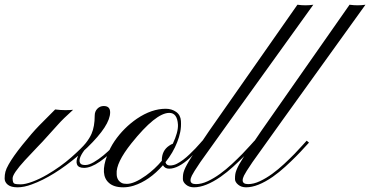

<svg xmlns="http://www.w3.org/2000/svg" viewBox="-114 -799 1581 820"><path d="M121.6 -331.5Q145 -328.6 165 -328.6Q185.1 -328.6 198.2 -330.1Q154.8 -291 133.3 -266.6L67.9 -194.3Q60.1 -185.5 47.4 -172.9L-7.8 -114.3Q-60.1 -57.1 -60.1 -37.6Q-60.1 -18.1 -52.7 -14.9Q-45.4 -11.7 -25.6 -11.7Q-5.9 -11.7 24.9 -23.2Q55.7 -34.7 87.4 -53.2Q145 -86.9 190.7 -127.2Q236.3 -167.5 252.4 -188Q268.6 -208.5 276.9 -227.5Q290.5 -258.8 290.5 -305.2Q290.5 -323.2 301.8 -334.7Q313 -346.2 329.1 -346.2Q356.4 -346.2 356.4 -319.3Q356.4 -263.7 259.3 -169.4L246.1 -157.2Q215.8 -116.2 230.5 -99.6Q235.8 -94.2 250.7 -94.2Q265.6 -94.2 286.6 -106.4Q307.6 -118.7 327.9 -135.5Q348.1 -152.3 365.2 -169.9L392.1 -198.2L402.3 -189.9Q302.2 -82 245.1 -82Q221.2 -82 215.1 -96.2Q209 -110.4 219.7 -133.8Q113.8 -44.9 22.5 -11.7Q-11.2 1 -39.1 1Q-66.9 1 -80.6 -10Q-94.2 -21 -94.2 -36.9Q-94.2 -52.7 -90.8 -65.7Q-87.4 -78.6 -77.1 -96.7Q-58.6 -129.9 -18.3 -180.2Q22 -230.5 53.2 -262.7Z M608.4 -78.6Q590.3 -78.6 582 -93.3Q523.9 -27.3 456.5 -5.9Q434.1 1 412.8 1Q391.6 1 376.5 -3.9Q361.3 -8.8 351.6 -17.6Q312 -51.8 343.8 -135.3Q356 -168 375.2 -196.3Q394.5 -224.6 418.7 -248.8Q442.9 -272.9 470.7 -292Q533.7 -334.5 593.8 -334.5Q619.6 -334.5 638.4 -321Q657.2 -307.6 658.7 -282.5Q660.2 -257.3 655.8 -235.4Q651.4 -213.4 642.6 -191.4Q625 -146.5 592.8 -106.4Q596.2 -92.3 611.6 -92.3Q627 -92.3 640.9 -99.4Q654.8 -106.4 668.7 -116.9Q682.6 -127.4 696 -140.4Q709.5 -153.3 720.7 -165L739.3 -185.5Q747.1 -194.8 750.5 -198.2L761.2 -189.9Q754.9 -184.1 745.1 -173.3Q735.4 -162.6 723.1 -150.4Q723.1 -150.4 697.3 -125Q647 -78.6 608.4 -78.6ZM405.8 -17.6Q413.6 -13.7 427.7 -13.7Q459.5 -13.7 509.3 -49.3Q547.4 -76.7 577.1 -112.3V-114.3Q577.1 -155.8 608.4 -176.8Q616.7 -182.6 624 -185.1Q647.5 -234.9 646 -266.6Q643.1 -316.9 608.9 -316.9Q551.3 -316.9 447.3 -187Q380.4 -103 384.3 -56.2Q384.3 -29.3 405.8 -17.6Z M699.7 -28.8Q699.7 -12.7 723.1 -12.7Q746.6 -12.7 773.2 -25.1Q799.8 -37.6 825.9 -56.6Q852.1 -75.7 876.5 -98.4Q900.9 -121.1 920.9 -141.6L954.6 -177.7Q968.3 -193.4 973.1 -198.2L982.9 -189.9Q977.5 -184.6 963.1 -168.5Q948.7 -152.3 928 -131.3Q907.2 -110.4 881.6 -86.9Q856 -63.5 828.1 -43.9Q763.2 1 714.4 1Q693.8 1 680.4 -10.3Q667 -21.5 667 -34.4Q667 -47.4 668.2 -55.2Q669.4 -63 673.3 -73Q677.2 -83 684.6 -96.4Q691.9 -109.9 704.1 -128.9L778.8 -239.3L1156.2 -778.8Q1191.4 -773.9 1224.1 -778.8Q758.3 -131.3 741.7 -106.7Q725.1 -82 717.3 -69.6Q709.5 -57.1 705.6 -49.3Q699.7 -37.6 699.7 -28.8Z M922.4 -28.8Q922.4 -12.7 945.8 -12.7Q969.2 -12.7 995.8 -25.1Q1022.5 -37.6 1048.6 -56.6Q1074.7 -75.7 1099.1 -98.4Q1123.5 -121.1 1143.6 -141.6L1177.2 -177.7Q1190.9 -193.4 1195.8 -198.2L1205.6 -189.9Q1200.2 -184.6 1185.8 -168.5Q1171.4 -152.3 1150.6 -131.3Q1129.9 -110.4 1104.2 -86.9Q1078.6 -63.5 1050.8 -43.9Q985.8 1 937 1Q916.5 1 903.1 -10.3Q889.6 -21.5 889.6 -34.4Q889.6 -47.4 890.9 -55.2Q892.1 -63 896 -73Q899.9 -83 907.2 -96.4Q914.6 -109.9 926.8 -128.9L1001.5 -239.3L1378.9 -778.8Q1414.1 -773.9 1446.8 -778.8Q981 -131.3 964.4 -106.7Q947.8 -82 939.9 -69.6Q932.1 -57.1 928.2 -49.3Q922.4 -37.6 922.4 -28.8Z"/></svg>

Font: Pinyon Script
Style: Regular
Weight: 400
Designer: Nicole Fally
Foundry: Nicole Fally
Version: Version 1.005